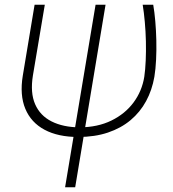

<svg xmlns="http://www.w3.org/2000/svg" viewBox="-20 -566 735 818"><path d="M127.4 -545.9H170.9L120.1 -243.7Q108.4 -170.9 129.6 -122.1Q150.9 -73.2 200 -48.6Q249 -23.9 319.3 -23.4Q396.5 -23.9 454.8 -52.5Q513.2 -81.1 549.1 -129.6Q585 -178.2 594.7 -238.8Q599.1 -268.6 600.8 -307.9Q602.5 -347.2 601.6 -389.6Q600.6 -432.1 596.9 -472.7Q593.3 -513.2 587.9 -545.9H632.8Q638.2 -515.1 641.6 -475.8Q645 -436.5 646 -394.3Q647 -352.1 645 -311.8Q643.1 -271.5 637.7 -238.8Q627.9 -182.1 602.5 -135.3Q577.1 -88.4 536.4 -54.2Q495.6 -20 439.7 -1.2Q383.8 17.6 313 17.6Q227.5 17.6 169.9 -13.2Q112.3 -43.9 87.9 -102.5Q63.5 -161.1 77.1 -243.7ZM387.2 -545.9H429.7L300.3 231.9H257.3Z"/></svg>

Font: Inter Tight ExtraLight
Style: Italic
Weight: 250
Italic angle: -9.39999°
Designer: Rasmus Andersson
Foundry: rsms
Version: Version 3.004